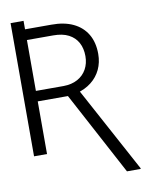

<svg xmlns="http://www.w3.org/2000/svg" viewBox="-101 -851 872 1103"><g transform="rotate(-10 335.0 -299.5)"><path d="M38.1 -677.7V-776.9H113.8V-677.7ZM38.1 -727.5H267.1Q341.8 -728 394.5 -702.9Q447.3 -677.7 475.3 -630.4Q503.4 -583 503.4 -515.6Q503.4 -465.8 484.1 -425Q464.8 -384.3 428.7 -356Q392.6 -327.6 342.3 -314.5L322.8 -307.1H95.2V-368.2H275.9Q322.8 -368.7 357.2 -387.5Q391.6 -406.2 410.2 -439.7Q428.7 -473.1 428.7 -515.6Q428.7 -561 410.6 -594.5Q392.6 -627.9 356.9 -646.5Q321.3 -665 267.1 -665H113.8V0H38.1ZM548.8 177.7 280.8 -324.2H359.9L628.9 173.3V177.7Z"/></g></svg>

Font: Inter Tight Light
Style: Regular
Weight: 300
Designer: Rasmus Andersson
Foundry: rsms
Version: Version 3.004